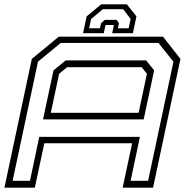

<svg xmlns="http://www.w3.org/2000/svg" viewBox="-30 -870 868 890"><path d="M-9.5 0 117.5 -597 242.5 -700H725.5L806.5 -597L679.5 0H538.5L582.5 -206H175.5L131.5 0ZM28.5 -32H109L152 -235.5H618.5L575.5 -32H656.5L774 -584L704.5 -671H251.5L146 -584ZM169.5 -316.5 218 -544 274.5 -590H647.5L684.5 -544L636 -316.5ZM205.5 -347H612.5L651 -528L627 -558.5H281L244 -528ZM558 -850 602.5 -794 586 -716H490L498 -754H459L451 -716H355L371.5 -794L439 -850ZM541 -827.5H447L392.5 -782L383 -739H433L438.5 -762.5L456 -778H510.5L521.5 -762.5L516.5 -739H566.5L575.5 -782Z"/></svg>

Font: Tourney Expanded Light
Style: Italic
Weight: 300
Width: 7
Italic angle: -12°
Designer: Tyler Finck
Foundry: Etcetera Type Co
Version: Version 1.010; ttfautohint (v1.8.3)